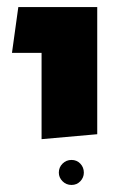

<svg xmlns="http://www.w3.org/2000/svg" viewBox="-20 -588 359 545"><path d="M98 -438H14L32 -568H256V-207L98 -193ZM147 -98Q147 -113 157.5 -123.5Q168 -134 183 -134Q198 -134 208 -123.5Q218 -113 218 -98Q218 -84 208 -73.5Q198 -63 183 -63Q168 -63 157.5 -73.5Q147 -84 147 -98Z"/></svg>

Font: FiraGOUPP
Style: Bold
Weight: 700
Designer: bBox Type
Foundry: bBox Type GmbH
Version: Version 1.001